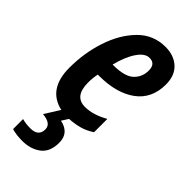

<svg xmlns="http://www.w3.org/2000/svg" viewBox="-249 -610 907 907"><g transform="rotate(45 204.5 -156.5)"><path d="M256 -463Q296 -463 296 -418Q296 -374 265.5 -345.5Q235 -317 158 -317H155Q172 -384 199 -423.5Q226 -463 256 -463ZM108 240Q163 240 200.5 212Q238 184 238 122Q238 57 170 43L191 10Q226 8 257.5 -0.5Q289 -9 319 -29V-118Q258 -83 204 -83Q133 -83 133 -175Q133 -205 139 -234H147Q263 -234 331.5 -284Q400 -334 400 -429Q400 -488 365 -520.5Q330 -553 273 -553Q192 -553 136 -496Q80 -439 50.5 -350Q21 -261 21 -162Q21 -20 135 6L88 81Q147 86 147 124Q147 171 93 171Q62 171 38 164V231Q68 240 108 240Z"/></g></svg>

Font: Noto Sans Display Condensed
Style: Bold Italic
Weight: 700
Width: 3
Designer: Monotype Design team
Foundry: Monotype Imaging Inc.
Version: 1.000